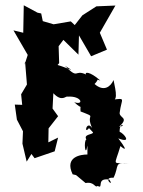

<svg xmlns="http://www.w3.org/2000/svg" viewBox="-20 -588 543 727"><path d="M332 -87C335 -78 294 -81 307 -60C296 -55 303 13 311 -37V-3C287 -3 223 5 255 72L268 75L304 105C339 99 338 125 350 116C374 130 342 84 394 92C416 125 363 82 410 85C433 38 409 26 468 31C402 27 413 44 436 -35C436 -35 478 2 428 -64C482 -43 449 -83 433 -89C432 -130 461 -111 431 -108C470 -144 433 -140 433 -160C440 -218 460 -217 402 -210C434 -199 411 -272 410 -285C398 -258 372 -240 338 -270C370 -302 321 -292 360 -283C318 -320 299 -315 306 -306C260 -327 279 -284 226 -339C275 -309 236 -331 198 -342L204 -349L202 -413L220 -437L277 -381L279 -454L325 -375L385 -400L358 -464L417 -567L345 -564L292 -530L263 -493L248 -507L183 -496L142 -508L136 -537L122 -540L70 -568L68 -464L31 -473L85 -380L73 -343L75 -354L82 -268L60 -231L64 -191L36 -192L44 -135L67 -91L65 -44L81 24L99 -5L111 11L187 -15L200 -67L163 -49L164 -102L200 -148L179 -177L182 -235C215 -200 229 -226 236 -222C289 -226 300 -188 261 -201C295 -169 282 -198 285 -166C352 -140 302 -161 329 -103C308 -135 296 -76 317 -103Z"/></svg>

Font: Asimov Aggro
Style: Condensed
Weight: 500
Designer: Google
Version: Version 2.000980; 2014